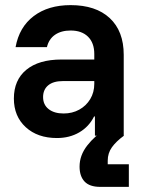

<svg xmlns="http://www.w3.org/2000/svg" viewBox="-20 -530 567 750"><path d="M202.5 9.2Q126.7 9.2 80.4 -33.3Q34.2 -75.8 34.2 -145Q34.2 -217.5 82.9 -257.5Q131.7 -297.5 220 -297.5H348.3V-319.2Q348.3 -362.5 323.8 -386.7Q299.2 -410.8 255.8 -410.8Q219.2 -410.8 195 -394.2Q170.8 -377.5 163.3 -345.8H40.8Q55 -424.2 111.7 -467.1Q168.3 -510 255.8 -510Q354.2 -510 408.8 -459.2Q463.3 -408.3 463.3 -315.8V0H350.8V-75H347.5Q327.5 -35 289.6 -12.9Q251.7 9.2 202.5 9.2ZM228.3 -86.7Q262.5 -86.7 289.6 -101.7Q316.7 -116.7 332.5 -142.9Q348.3 -169.2 348.3 -202.5V-213.3H225.8Q188.3 -213.3 168.3 -196.7Q148.3 -180 148.3 -150.8Q148.3 -120.8 170 -103.8Q191.7 -86.7 228.3 -86.7ZM371.7 200Q330 200 310.4 179.2Q290.8 158.3 290.8 120.8Q290.8 76.7 320.8 38.3Q350.8 0 390 -23.3L464.2 0Q433.3 22.5 417.1 45.4Q400.8 68.3 400.8 97.5V111.7H483.3V200Z"/></svg>

Font: Funnel Sans SemiBold
Style: Regular
Weight: 600
Designer: NORD ID, Kristian Moeller
Foundry: Dicotype
Version: Version 1.000